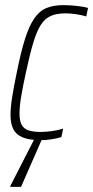

<svg xmlns="http://www.w3.org/2000/svg" viewBox="-20 -538 363 748"><path d="M139 8Q95 8 69 -2.5Q43 -13 32 -34.5Q21 -56 21 -90Q21 -120 27.5 -160.5Q34 -201 45 -254Q61 -334 77 -385Q93 -436 113 -465.5Q133 -495 160.5 -506.5Q188 -518 227 -518Q251 -518 279 -515Q307 -512 323 -507L316 -474Q300 -479 277.5 -482.5Q255 -486 235 -486Q201 -486 178 -476Q155 -466 139 -441Q123 -416 109.5 -371Q96 -326 81 -256Q69 -201 62.5 -162Q56 -123 56 -96Q56 -67 64.5 -51.5Q73 -36 91.5 -30Q110 -24 138 -24Q159 -24 184 -27.5Q209 -31 226 -37L219 -4Q204 1 181.5 4.5Q159 8 139 8ZM20 190 21 185 125 -18H153L151 -13L62 190Z"/></svg>

Font: Saira Condensed Thin
Style: Italic
Weight: 250
Width: 3
Italic angle: -12°
Designer: Hector Gatti with collaboration of the Omnibus-Type team
Foundry: Omnibus-Type
Version: Version 1.101